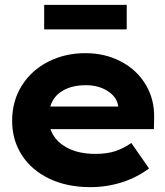

<svg xmlns="http://www.w3.org/2000/svg" viewBox="-20 -761 678 791"><path d="M30 -263Q30 -345 70 -408.5Q110 -472 179 -507Q248 -542 332 -542Q413 -542 478.5 -507.5Q544 -473 580.5 -412Q617 -351 615 -274L614 -229H188Q204 -182 252.5 -154.5Q301 -127 373 -127Q421 -127 455.5 -138.5Q490 -150 521 -172L594 -67Q543 -29 481 -9.5Q419 10 352 10Q256 10 183 -25Q110 -60 70 -122Q30 -184 30 -263ZM467 -322Q463 -360 425 -385Q387 -410 334 -410Q277 -410 238.5 -387.5Q200 -365 187 -322ZM162 -741H502V-640H162Z"/></svg>

Font: Lexend Exa HM Xlight
Style: Bold
Weight: 700
Designer: Bonnie Shaver-Troup, Thomas Jockin, Octavio Pardo
Foundry: Lexend
Version: Version 1.091